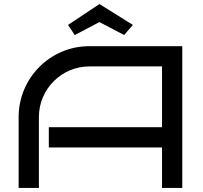

<svg xmlns="http://www.w3.org/2000/svg" viewBox="-20 -928 1004 948"><path d="M880 -700H421C228 -700 72 -543 72 -350V0H172V-350C172 -488 284 -600 421 -600H780V-300H221V-200H780V0H880ZM636 -805 471 -908 316 -805 349 -755 471 -819 593 -755Z"/></svg>

Font: Bruno Ace
Style: Regular
Weight: 400
Designer: Astigmatic (AOETI)
Foundry: Astigmatic (AOETI)
Version: Version 1.000